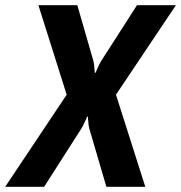

<svg xmlns="http://www.w3.org/2000/svg" viewBox="-35 -720 698 740"><path d="M222 -355 113 -700H263L325 -485Q327 -477 328 -468Q329 -459 329 -455Q330 -450 330 -440H334Q336 -447 340 -455Q349 -476 355 -485L493 -700H643L412 -355L525 0H375L309 -225Q307 -233 306 -242Q305 -251 305 -255Q304 -260 304 -270H300Q299 -263 294 -255Q285 -234 279 -225L135 0H-15Z"/></svg>

Font: Scada
Style: Bold Italic
Weight: 700
Italic angle: -10°
Version: Version 4.000